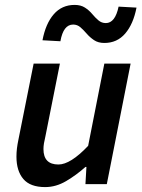

<svg xmlns="http://www.w3.org/2000/svg" viewBox="-20 -750 577 782"><path d="M164 12Q103 12 75 -21Q47 -54 47 -112Q47 -129 49 -145.5Q51 -162 55 -181L117 -491H224L165 -195Q161 -178 159 -166Q157 -154 157 -143Q157 -80 218 -80Q267 -80 339 -156L405 -491H512L415 0H328L332 -70H328Q291 -37 249.5 -12.5Q208 12 164 12ZM405 -575Q380 -575 363 -586.5Q346 -598 333.5 -612.5Q321 -627 308 -638.5Q295 -650 278 -650Q238 -650 226 -582L153 -586Q166 -654 199 -692Q232 -730 284 -730Q309 -730 326 -719Q343 -708 355.5 -693Q368 -678 381 -667Q394 -656 411 -656Q449 -656 463 -723L536 -719Q523 -652 490 -613.5Q457 -575 405 -575Z"/></svg>

Font: Source Sans Pro SemiBold
Style: Italic
Weight: 600
Italic angle: -11°
Designer: Paul D. Hunt
Foundry: Adobe Systems Incorporated
Version: Version 1.095;hotconv 1.0.109;makeotfexe 2.5.65596